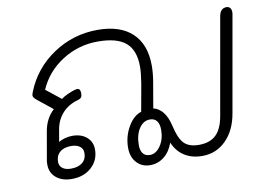

<svg xmlns="http://www.w3.org/2000/svg" viewBox="-67 -687 1112 801"><g transform="rotate(-10 488.5 -287.0)"><path d="M86 -66Q86 -78 87 -83L108 -203Q117 -257 153 -290L92 -339Q75 -352 75 -361Q75 -365 79 -376Q116 -470 201 -527Q286 -584 390 -584Q485 -584 536 -536Q587 -488 587 -398Q587 -367 581 -331L562 -221Q611 -209 628 -136Q640 -81 661 -59.5Q682 -38 724 -38Q771 -38 797 -63.5Q823 -89 832 -144L904 -552Q910 -584 936 -584Q947 -584 952.5 -575.5Q958 -567 956 -552L884 -144Q872 -73 830.5 -31.5Q789 10 730 10Q686 10 654.5 -10Q623 -30 607 -68Q594 -31 568 -10.5Q542 10 509 10Q474 10 452 -14Q430 -38 430 -77Q430 -124 453 -164.5Q476 -205 510 -216L531 -333Q538 -378 538 -402Q538 -472 500.5 -504Q463 -536 382 -536Q300 -536 231.5 -492.5Q163 -449 131 -376L194 -326Q204 -334 221.5 -342Q239 -350 253 -354L263 -356Q277 -356 277 -335Q277 -324 273 -318.5Q269 -313 259 -310Q218 -299 192.5 -271Q167 -243 160 -203L151 -151Q161 -158 177.5 -162.5Q194 -167 209 -167Q247 -167 270 -147Q293 -127 293 -95Q293 -49 260.5 -19.5Q228 10 177 10Q136 10 111 -11Q86 -32 86 -66ZM579 -127Q579 -152 569 -165Q559 -178 540 -178Q512 -178 494 -150.5Q476 -123 476 -80Q476 -57 486 -44.5Q496 -32 515 -32Q541 -32 560 -60Q579 -88 579 -127ZM247 -88Q247 -106 233.5 -116Q220 -126 197 -126Q166 -126 149 -111Q132 -96 132 -70Q132 -53 145 -43Q158 -33 181 -33Q212 -33 229.5 -47.5Q247 -62 247 -88Z"/></g></svg>

Font: Kodchasan ExtraLight
Style: Italic
Weight: 275
Italic angle: -10°
Version: Version 1.000; ttfautohint (v1.6)